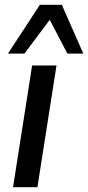

<svg xmlns="http://www.w3.org/2000/svg" viewBox="-20 -775 365 795"><path d="M13 0ZM34 0 113 -504H214L135 0ZM13 -553 145 -755H236L325 -553H259L186 -693L81 -553Z"/></svg>

Font: Winston Medium
Style: Italic
Weight: 500
Italic angle: -9°
Designer: Original fonts by Vernon Adams / Changes by Cristiano Sobral
Foundry: Original fonts by Vernon Adams / Changes by Cristiano Sobral
Version: Version 2.503;July 17, 2020;FontCreator 13.0.0.2655 64-bit